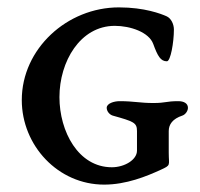

<svg xmlns="http://www.w3.org/2000/svg" viewBox="-20 -490 542 520"><path d="M437 -77V-135C437 -153 447.4 -168.2 474 -177C481.6 -179.5 489 -189 489 -198C489 -210 478 -216 463 -216C429 -216 430 -211 395 -211C359 -211 343 -216 304 -216C289 -216 269 -210 269 -198C269 -189 276 -180 285 -177C342 -161 351 -158 351 -135V-82C351 -57 317 -37 283 -37C192 -37 141 -134 141 -227C141 -323 197 -420 291 -420C333 -420 383.4 -402.9 395 -371C407 -338.1 415 -324 432 -324C442 -324 451 -375.5 451 -410C451 -424 443.8 -440.4 431 -446C416.4 -452.4 372 -470 302 -470C162 -470 39 -358 39 -219C39 -96 137 10 262 10C322 10 376.8 -12.5 415 -30C444.1 -43.3 437 -41 437 -77Z"/></svg>

Font: EB Garamond SC 08
Style: Regular
Weight: 400
Version: Version 0.016